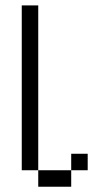

<svg xmlns="http://www.w3.org/2000/svg" viewBox="-20 -708 415 728"><path d="M125 -687.5V-62.5H62.5V-687.5ZM125 -62.5H250V0H125ZM250 -125H312.5V-62.5H250Z"/></svg>

Font: 寒蝉点阵体 16px
Style: Regular
Weight: 400
Designer: Designed by Warren2060
Foundry: ChillType
Version: Version 1.000